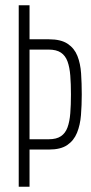

<svg xmlns="http://www.w3.org/2000/svg" viewBox="-20 -708 344 728"><path d="M51 0V-688H92V-559H166Q211 -559 236.5 -542Q262 -525 273.5 -496Q285 -467 287.5 -429.5Q290 -392 290 -350Q290 -309 287 -271.5Q284 -234 272 -204.5Q260 -175 235 -158Q210 -141 166 -141H92V0ZM92 -180H165Q194 -180 211 -191.5Q228 -203 236 -225Q244 -247 246.5 -278.5Q249 -310 249 -350Q249 -390 246.5 -421.5Q244 -453 236 -475Q228 -497 211 -508.5Q194 -520 164 -520H92Z"/></svg>

Font: Saira UltraCondensed ExtraLight
Style: Regular
Weight: 250
Width: 1
Designer: Hector Gatti with collaboration of the Omnibus-Type team
Foundry: Omnibus-Type
Version: Version 1.101